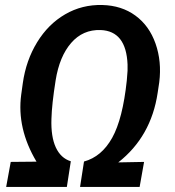

<svg xmlns="http://www.w3.org/2000/svg" viewBox="-20 -740 694 760"><path d="M312.5 -100.6Q382.3 -119.6 424.1 -194.6Q465.8 -269.5 481.9 -421.4L484.9 -460V-484.9Q479.5 -617.2 378.4 -621.1Q308.1 -623.5 261.7 -570.1Q215.3 -516.6 200.2 -421.9Q185.1 -327.1 183.6 -269.5Q181.2 -199.2 200.9 -156.5Q220.7 -113.8 260.3 -101.6L244.6 0H4.4L22.5 -99.1L124.5 -100.1Q45.9 -231.9 64 -365.7L70.3 -411.1Q83 -501 127 -572.8Q170.9 -644.5 237.8 -683.3Q304.7 -722.2 384.8 -720.2Q461.4 -718.3 516.1 -678.2Q570.8 -638.2 595.7 -567.4Q620.6 -496.6 610.4 -414.6L604 -372.1Q578.1 -199.2 448.2 -97.2L550.3 -99.1L532.7 0H296.9Z"/></svg>

Font: Roboto Medium
Style: Italic
Weight: 500
Italic angle: -12°
Designer: Google
Version: Version 2.134; 2016